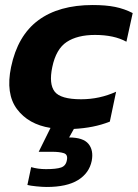

<svg xmlns="http://www.w3.org/2000/svg" viewBox="-20 -504 548 764"><path d="M166 240Q149 240 124.5 237.5Q100 235 89 232L104 161Q131 169 163 169Q204 169 223 162.5Q242 156 246 134Q251 111 234 105.5Q217 100 188 100H134L181 5Q93 -9 47.5 -70Q2 -131 24 -237Q50 -362 132 -423Q214 -484 349 -484Q401 -484 438 -476.5Q475 -469 508 -452L483 -338Q434 -365 358 -365Q288 -365 245.5 -337Q203 -309 188 -237Q174 -170 197.5 -139.5Q221 -109 303 -109Q376 -109 442 -139L417 -20Q384 -7 348.5 0Q313 7 274 9L255 43Q311 43 332 68.5Q353 94 345 136Q335 185 290.5 212.5Q246 240 166 240Z"/></svg>

Font: Kanit SemiBold
Style: Italic
Weight: 600
Italic angle: -12°
Designer: Katatrad Team
Foundry: CadsonDemak
Version: Version 2.000; ttfautohint (v1.8.3)